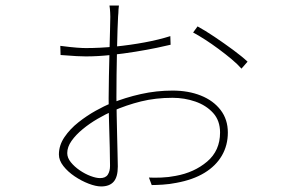

<svg xmlns="http://www.w3.org/2000/svg" viewBox="-20 -632 1040 691"><path d="M408 -612Q407 -605 406.5 -598Q406 -591 406 -585Q406 -579 405 -573Q404 -559 403 -526Q402 -493 401 -450Q400 -407 399.5 -362.5Q399 -318 399 -281Q399 -250 400 -214.5Q401 -179 401.5 -145Q402 -111 403 -82Q404 -53 404 -33Q404 5 389 22Q374 39 344 39Q325 39 299 29Q273 19 248.5 2.5Q224 -14 208 -34.5Q192 -55 192 -76Q192 -109 212 -138.5Q232 -168 262.5 -192Q293 -216 324.5 -233.5Q356 -251 379 -260Q431 -281 487 -293.5Q543 -306 601 -306Q658 -306 703 -288Q748 -270 774 -236Q800 -202 800 -155Q800 -109 778.5 -72Q757 -35 716 -10Q675 15 615 26Q590 31 565.5 32.5Q541 34 526 34L516 7Q535 8 561 7Q587 6 612 1Q679 -11 725.5 -50.5Q772 -90 772 -155Q772 -198 747 -225.5Q722 -253 683 -266.5Q644 -280 601 -280Q540 -280 487.5 -267Q435 -254 385 -232Q360 -221 331.5 -204.5Q303 -188 278 -167.5Q253 -147 237.5 -125Q222 -103 222 -81Q222 -64 235 -48Q248 -32 267 -19Q286 -6 306 1.5Q326 9 340 9Q360 9 368 -3.5Q376 -16 376 -35Q376 -59 375 -101Q374 -143 372.5 -190.5Q371 -238 371 -278Q371 -313 372 -357.5Q373 -402 374 -446Q375 -490 376 -524Q377 -558 377 -572Q377 -580 376.5 -587Q376 -594 375.5 -600.5Q375 -607 374 -612ZM691 -537Q717 -523 752 -499.5Q787 -476 819.5 -452Q852 -428 871 -410L849 -385Q835 -401 813.5 -419Q792 -437 767 -455.5Q742 -474 718 -489.5Q694 -505 675 -515ZM197 -467Q236 -462 256.5 -460.5Q277 -459 289 -459Q341 -459 395.5 -464.5Q450 -470 501 -479.5Q552 -489 593 -502L594 -471Q578 -467 544.5 -460Q511 -453 468 -446Q425 -439 378.5 -434Q332 -429 289 -429Q274 -429 256 -430Q238 -431 198 -434Z"/></svg>

Font: Shanggu Sans SC VF
Style: Regular
Weight: 250
Designer: GuiWonder
Version: Version 1.021